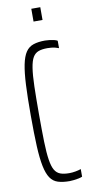

<svg xmlns="http://www.w3.org/2000/svg" viewBox="-97 -900 445 947"><g transform="rotate(-10 125.5 -427.0)"><path d="M172 8Q138 8 114 0.5Q90 -7 75.5 -28.5Q61 -50 53 -89Q45 -128 42 -190Q39 -252 39 -344Q39 -435 42 -496.5Q45 -558 53 -597.5Q61 -637 75.5 -658.5Q90 -680 114 -688Q138 -696 172 -696Q182 -696 194 -694.5Q206 -693 217 -690.5Q228 -688 234 -684V-647Q227 -650 217 -652.5Q207 -655 196.5 -656Q186 -657 177 -657Q150 -657 132.5 -650.5Q115 -644 104.5 -626.5Q94 -609 88.5 -574Q83 -539 81.5 -483Q80 -427 80 -344Q80 -261 81.5 -205Q83 -149 88.5 -114Q94 -79 104.5 -61.5Q115 -44 132.5 -37.5Q150 -31 177 -31Q192 -31 208.5 -34Q225 -37 236 -41V-3Q227 1 216 3Q205 5 193.5 6.5Q182 8 172 8ZM133 -798V-862H178V-798Z"/></g></svg>

Font: Saira UltraCondensed ExtraLight
Style: Regular
Weight: 250
Width: 1
Designer: Hector Gatti with collaboration of the Omnibus-Type team
Foundry: Omnibus-Type
Version: Version 1.101